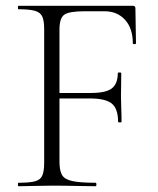

<svg xmlns="http://www.w3.org/2000/svg" viewBox="-20 -645 546 665"><path d="M44 0Q42 0 42 -6Q42 -12 44 -12Q82 -12 101 -17Q120 -22 126.5 -37Q133 -52 133 -81V-544Q133 -573 126.5 -587.5Q120 -602 101 -607.5Q82 -613 44 -613Q42 -613 42 -619Q42 -625 44 -625H440Q449 -625 449 -616L451 -495Q451 -492 445.5 -492Q440 -492 440 -495Q440 -547 413 -576.5Q386 -606 342 -606H273Q219 -606 202.5 -594Q186 -582 186 -543V-85Q186 -55 194.5 -39.5Q203 -24 230 -18Q257 -12 311 -12Q314 -12 314 -6Q314 0 311 0Q279 0 241.5 -1Q204 -2 160 -2Q128 -2 98 -1Q68 0 44 0ZM389 -223Q389 -268 367.5 -286Q346 -304 291 -304H161V-323H295Q347 -323 367.5 -339Q388 -355 388 -392Q388 -394 394 -394Q400 -394 400 -392Q400 -363 399.5 -347Q399 -331 399 -313Q399 -291 400 -269.5Q401 -248 401 -223Q401 -221 395 -221Q389 -221 389 -223Z"/></svg>

Font: Cormorant Light
Style: Regular
Weight: 300
Designer: Christian Thalmann (Catharsis Fonts)
Foundry: Catharsis Fonts
Version: Version 4.000